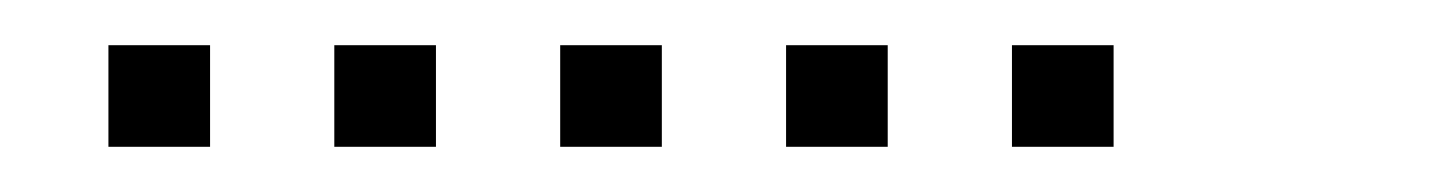

<svg xmlns="http://www.w3.org/2000/svg" viewBox="-20 -793 640 85"><path d="M29 -773Q28 -773 28 -773Q28 -773 28 -772V-729Q28 -728 28 -728Q28 -728 29 -728H72Q73 -728 73 -728Q73 -728 73 -729V-772Q73 -773 73 -773Q73 -773 72 -773ZM129 -773Q128 -773 128 -773Q128 -773 128 -772V-729Q128 -728 128 -728Q128 -728 129 -728H172Q173 -728 173 -728Q173 -728 173 -729V-772Q173 -773 173 -773Q173 -773 172 -773ZM229 -773Q228 -773 228 -773Q228 -773 228 -772V-729Q228 -728 228 -728Q228 -728 229 -728H272Q273 -728 273 -728Q273 -728 273 -729V-772Q273 -773 273 -773Q273 -773 272 -773ZM329 -773Q328 -773 328 -773Q328 -773 328 -772V-729Q328 -728 328 -728Q328 -728 329 -728H372Q373 -728 373 -728Q373 -728 373 -729V-772Q373 -773 373 -773Q373 -773 372 -773ZM429 -773Q428 -773 428 -773Q428 -773 428 -772V-729Q428 -728 428 -728Q428 -728 429 -728H472Q473 -728 473 -728Q473 -728 473 -729V-772Q473 -773 473 -773Q473 -773 472 -773Z"/></svg>

Font: Doto Light
Style: Regular
Weight: 300
Monospace: yes
Version: Version 1.000